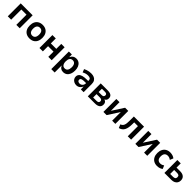

<svg xmlns="http://www.w3.org/2000/svg" viewBox="703 -2793 5256 5256"><g transform="rotate(45 3331.0 -165.5)"><path d="M81 0V-501H543V0H412V-394H212V0Z M927 10Q851 10 796 -21.5Q741 -53 712 -111.5Q683 -170 683 -251Q683 -332 712 -390Q741 -448 796 -479.5Q851 -511 926 -511Q1003 -511 1057 -479.5Q1111 -448 1140.5 -390Q1170 -332 1170 -251Q1170 -170 1141 -111.5Q1112 -53 1057.5 -21.5Q1003 10 927 10ZM926 -99Q982 -99 1012.5 -138Q1043 -177 1043 -252Q1043 -326 1013 -364Q983 -402 927 -402Q870 -402 840 -364Q810 -326 810 -252Q810 -177 840.5 -138Q871 -99 926 -99Z M1308 0V-501H1439V-309H1650V-501H1781V0H1650V-202H1439V0Z M1945 180V-501H2061V-402H2065Q2088 -456 2129 -483.5Q2170 -511 2228 -511Q2293 -511 2340 -478Q2387 -445 2411.5 -387Q2436 -329 2436 -251Q2436 -175 2412 -116Q2388 -57 2342 -23.5Q2296 10 2229 10Q2173 10 2136 -16.5Q2099 -43 2079 -90H2076V180ZM2191 -92Q2248 -92 2277.5 -134.5Q2307 -177 2307 -252Q2307 -326 2277.5 -367Q2248 -408 2191 -408Q2132 -408 2103 -367Q2074 -326 2074 -252Q2074 -177 2103.5 -134.5Q2133 -92 2191 -92Z M2738 10Q2689 10 2648.5 -11.5Q2608 -33 2585 -68.5Q2562 -104 2562 -149Q2562 -201 2592.5 -236Q2623 -271 2684 -288Q2745 -305 2837 -305H2908V-223H2851Q2809 -223 2779 -220Q2749 -217 2729 -209Q2709 -201 2699 -187.5Q2689 -174 2689 -153Q2689 -119 2713.5 -103Q2738 -87 2774 -87Q2804 -87 2831 -103Q2858 -119 2874 -146Q2890 -173 2890 -205V-327Q2890 -373 2861.5 -391Q2833 -409 2778 -409Q2741 -409 2701.5 -398.5Q2662 -388 2616 -363L2580 -455Q2615 -474 2650.5 -486Q2686 -498 2725 -504.5Q2764 -511 2805 -511Q2869 -511 2917 -490Q2965 -469 2991.5 -425Q3018 -381 3018 -311V0H2910V-102H2904Q2889 -70 2866 -44.5Q2843 -19 2812 -4.5Q2781 10 2738 10Z M3179 0V-501H3448Q3511 -501 3551 -485.5Q3591 -470 3609.5 -441.5Q3628 -413 3628 -371Q3628 -332 3613 -305Q3598 -278 3564 -263L3565 -259Q3595 -250 3612 -234Q3629 -218 3637 -195Q3645 -172 3645 -143Q3645 -74 3597 -37Q3549 0 3457 0ZM3305 -81H3435Q3476 -81 3498 -96Q3520 -111 3520 -146Q3520 -181 3497.5 -196.5Q3475 -212 3436 -212H3305ZM3305 -293H3424Q3462 -293 3482 -309.5Q3502 -326 3502 -359Q3502 -391 3482.5 -405.5Q3463 -420 3424 -420H3305Z M3783 0V-501H3906V-154H3898L4122 -501H4245V0H4122V-348H4130L3906 0Z M4393 14 4351 -87Q4384 -99 4405.5 -118.5Q4427 -138 4439.5 -168Q4452 -198 4456.5 -240.5Q4461 -283 4461 -339V-501H4856V0H4726V-394H4581V-335Q4581 -259 4571.5 -200.5Q4562 -142 4540.5 -99Q4519 -56 4483 -28Q4447 0 4393 14Z M5019 0V-501H5142V-154H5134L5358 -501H5481V0H5358V-348H5366L5142 0Z M5865 10Q5790 10 5735.5 -21.5Q5681 -53 5651 -111Q5621 -169 5621 -250Q5621 -330 5651 -389Q5681 -448 5736 -479.5Q5791 -511 5865 -511Q5918 -511 5963 -495.5Q6008 -480 6037 -455L5997 -357Q5972 -377 5942 -388.5Q5912 -400 5881 -400Q5819 -400 5785.5 -363Q5752 -326 5752 -249Q5752 -173 5786 -137Q5820 -101 5880 -101Q5912 -101 5941.5 -112.5Q5971 -124 5994 -142L6035 -45Q6006 -20 5962 -5Q5918 10 5865 10Z M6145 0V-501H6276V-338H6414Q6509 -338 6560 -295Q6611 -252 6611 -172Q6611 -120 6587 -81.5Q6563 -43 6519 -21.5Q6475 0 6415 0ZM6276 -92H6386Q6431 -92 6455.5 -110Q6480 -128 6480 -170Q6480 -213 6455.5 -229.5Q6431 -246 6387 -246H6276Z"/></g></svg>

Font: Nunito Sans 7pt SemiCondensed
Style: Bold
Weight: 700
Width: 4
Designer: Vernon Adams
Foundry: Vernon Adams
Version: Version 3.101;gftools[0.9.27]